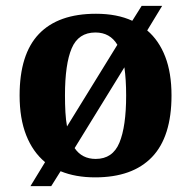

<svg xmlns="http://www.w3.org/2000/svg" viewBox="-20 -596 653 656"><path d="M134 -42Q92 -77 69.5 -134Q47 -191 47 -270Q47 -411 113 -480Q179 -549 308 -549Q380 -549 432 -525L464 -576H534L483 -492Q523 -458 544.5 -402.5Q566 -347 566 -270Q566 -129 499.5 -59.5Q433 10 305 10Q238 10 187 -11L155 40H84ZM307 -53Q365 -53 388 -108.5Q411 -164 411 -270Q411 -324 405 -366L235 -90Q260 -53 307 -53ZM381 -443Q356 -485 306 -485Q248 -485 225 -431Q202 -377 202 -270Q202 -239 203.5 -212.5Q205 -186 209 -164Z"/></svg>

Font: Noto Serif Khojki
Style: Bold
Weight: 700
Version: Version 2.003